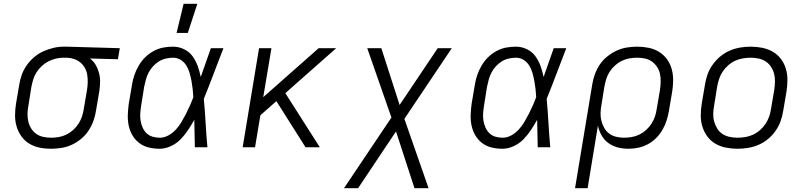

<svg xmlns="http://www.w3.org/2000/svg" viewBox="-20 -773 4240 1008"><path d="M248 8Q217 8 187.5 2Q158 -4 133.5 -19Q109 -34 92.5 -57Q76 -80 67.5 -108Q59 -136 59 -166.5Q59 -197 64 -228L81 -328Q85 -355 94.5 -381Q104 -407 120.5 -430.5Q137 -454 159.5 -473Q182 -492 207.5 -503.5Q233 -515 260 -521.5Q287 -528 314 -528H331L609 -520L599 -462L452 -466Q471 -452 482.5 -432Q494 -412 500 -389Q506 -366 505.5 -341.5Q505 -317 501 -292L484 -192Q480 -165 470.5 -138.5Q461 -112 445 -87.5Q429 -63 406 -44Q383 -25 357 -13Q331 -1 303 3.5Q275 8 248 8ZM248 -50Q268 -50 288.5 -53.5Q309 -57 328.5 -66.5Q348 -76 364.5 -91Q381 -106 392.5 -124Q404 -142 410.5 -161.5Q417 -181 420 -202L437 -302Q440 -321 440.5 -341Q441 -361 438 -380Q435 -399 426 -415.5Q417 -432 403 -444Q389 -456 371 -462.5Q353 -469 334 -470H311Q292 -470 272 -465Q252 -460 233.5 -450.5Q215 -441 199.5 -426.5Q184 -412 172.5 -394.5Q161 -377 155 -357.5Q149 -338 145 -318L129 -218Q125 -197 124.5 -176Q124 -155 128.5 -135.5Q133 -116 143.5 -99Q154 -82 170 -70.5Q186 -59 206.5 -54.5Q227 -50 248 -50Z M818 8Q789 8 761.5 1.5Q734 -5 712 -21.5Q690 -38 676 -61.5Q662 -85 656 -112.5Q650 -140 651 -169.5Q652 -199 656 -228L673 -328Q677 -354 685.5 -379Q694 -404 708 -428Q722 -452 741.5 -471.5Q761 -491 785.5 -504.5Q810 -518 836 -523Q862 -528 888 -528Q919 -528 946.5 -514.5Q974 -501 991 -477.5Q1008 -454 1018 -426Q1028 -398 1034 -369Q1047 -407 1060.5 -444.5Q1074 -482 1087 -520H1153Q1127 -454 1102 -387Q1077 -320 1050 -254Q1056 -191 1059.5 -127Q1063 -63 1069 0H1003Q1002 -36 1001.5 -72Q1001 -108 1000 -144Q985 -117 967.5 -90.5Q950 -64 928 -41.5Q906 -19 876.5 -5.5Q847 8 818 8ZM819 -50Q842 -50 864 -62Q886 -74 903 -92.5Q920 -111 932.5 -132Q945 -153 956 -174.5Q967 -196 977 -218.5Q987 -241 995 -263Q994 -285 991.5 -306.5Q989 -328 985 -349.5Q981 -371 975 -391.5Q969 -412 958 -429.5Q947 -447 929 -458.5Q911 -470 889 -470Q870 -470 850.5 -465.5Q831 -461 814 -450.5Q797 -440 783 -424.5Q769 -409 760 -391.5Q751 -374 746 -355.5Q741 -337 737 -318L721 -218Q718 -199 716.5 -179Q715 -159 718 -140Q721 -121 728.5 -104Q736 -87 749 -74Q762 -61 780.5 -55.5Q799 -50 819 -50ZM907 -600 944 -753H1016L966 -600Z M1584 0 1431 -242 1347 -168 1319 0H1254L1340 -520H1405L1362 -263L1653 -520H1745L1478 -284L1659 0Z M1786 215 2035 -156 1908 -520H1982L2078 -222L2278 -520H2352L2103 -149L2230 215H2156L2059 -83L1860 215Z M2618 8Q2589 8 2561.5 1.5Q2534 -5 2512 -21.5Q2490 -38 2476 -61.5Q2462 -85 2456 -112.5Q2450 -140 2451 -169.5Q2452 -199 2456 -228L2473 -328Q2477 -354 2485.5 -379Q2494 -404 2508 -428Q2522 -452 2541.5 -471.5Q2561 -491 2585.5 -504.5Q2610 -518 2636 -523Q2662 -528 2688 -528Q2719 -528 2746.5 -514.5Q2774 -501 2791 -477.5Q2808 -454 2818 -426Q2828 -398 2834 -369Q2847 -407 2860.5 -444.5Q2874 -482 2887 -520H2953Q2927 -454 2902 -387Q2877 -320 2850 -254Q2856 -191 2859.5 -127Q2863 -63 2869 0H2803Q2802 -36 2801.5 -72Q2801 -108 2800 -144Q2785 -117 2767.5 -90.5Q2750 -64 2728 -41.5Q2706 -19 2676.5 -5.5Q2647 8 2618 8ZM2619 -50Q2642 -50 2664 -62Q2686 -74 2703 -92.5Q2720 -111 2732.5 -132Q2745 -153 2756 -174.5Q2767 -196 2777 -218.5Q2787 -241 2795 -263Q2794 -285 2791.5 -306.5Q2789 -328 2785 -349.5Q2781 -371 2775 -391.5Q2769 -412 2758 -429.5Q2747 -447 2729 -458.5Q2711 -470 2689 -470Q2670 -470 2650.5 -465.5Q2631 -461 2614 -450.5Q2597 -440 2583 -424.5Q2569 -409 2560 -391.5Q2551 -374 2546 -355.5Q2541 -337 2537 -318L2521 -218Q2518 -199 2516.5 -179Q2515 -159 2518 -140Q2521 -121 2528.5 -104Q2536 -87 2549 -74Q2562 -61 2580.5 -55.5Q2599 -50 2619 -50Z M2999 215 3089 -328Q3093 -355 3102.5 -381.5Q3112 -408 3128 -432.5Q3144 -457 3167.5 -476Q3191 -495 3217 -507Q3243 -519 3270.5 -523.5Q3298 -528 3325 -528Q3356 -528 3385.5 -522Q3415 -516 3439.5 -501Q3464 -486 3481 -463Q3498 -440 3506 -412Q3514 -384 3514 -353.5Q3514 -323 3509 -292L3492 -192Q3488 -167 3480 -141.5Q3472 -116 3458.5 -92.5Q3445 -69 3425.5 -49Q3406 -29 3381.5 -16Q3357 -3 3331 2.5Q3305 8 3280 8Q3250 8 3223 1Q3196 -6 3174 -22Q3152 -38 3138.5 -62Q3125 -86 3119 -113L3065 215ZM3256 -50Q3276 -50 3296.5 -53.5Q3317 -57 3336.5 -66.5Q3356 -76 3372.5 -91Q3389 -106 3400.5 -124Q3412 -142 3418.5 -161.5Q3425 -181 3428 -202L3445 -302Q3448 -323 3448.5 -344Q3449 -365 3445 -384.5Q3441 -404 3430 -421Q3419 -438 3403 -449.5Q3387 -461 3367 -465.5Q3347 -470 3326 -470Q3306 -470 3285 -466.5Q3264 -463 3244.5 -453.5Q3225 -444 3208.5 -429Q3192 -414 3180.5 -396Q3169 -378 3163 -358.5Q3157 -339 3153 -318L3138 -225Q3134 -204 3133 -182Q3132 -160 3137 -140Q3142 -120 3152 -102Q3162 -84 3178 -72Q3194 -60 3214.5 -55Q3235 -50 3256 -50Z M3852 8Q3821 8 3791 2Q3761 -4 3736 -18.5Q3711 -33 3694 -56Q3677 -79 3668 -107Q3659 -135 3659 -166Q3659 -197 3664 -228L3681 -328Q3685 -355 3694.5 -382Q3704 -409 3721.5 -433.5Q3739 -458 3762 -477Q3785 -496 3812 -507.5Q3839 -519 3866.5 -523.5Q3894 -528 3921 -528Q3952 -528 3982 -522Q4012 -516 4037 -501.5Q4062 -487 4079.5 -464Q4097 -441 4105.5 -413Q4114 -385 4114 -354Q4114 -323 4109 -292L4092 -192Q4088 -165 4078.5 -138Q4069 -111 4052 -86.5Q4035 -62 4012 -43Q3989 -24 3962 -12.5Q3935 -1 3907 3.5Q3879 8 3852 8ZM3852 -50Q3872 -50 3893 -53.5Q3914 -57 3933.5 -66Q3953 -75 3970 -90Q3987 -105 3999 -123Q4011 -141 4018 -161Q4025 -181 4028 -202L4045 -302Q4048 -323 4048.5 -344.5Q4049 -366 4044 -385.5Q4039 -405 4028 -422Q4017 -439 4000.5 -450Q3984 -461 3963.5 -465.5Q3943 -470 3922 -470Q3902 -470 3880.5 -466.5Q3859 -463 3839.5 -454Q3820 -445 3803 -430Q3786 -415 3774 -397Q3762 -379 3755.5 -359Q3749 -339 3745 -318L3729 -218Q3725 -197 3724.5 -175.5Q3724 -154 3729.5 -134.5Q3735 -115 3745.5 -98Q3756 -81 3772.5 -70Q3789 -59 3810 -54.5Q3831 -50 3852 -50Z"/></svg>

Font: Iosevka Aile Light Oblique
Style: Regular
Weight: 300
Italic angle: -9°
Designer: Belleve Invis
Foundry: Belleve Invis
Version: Version 31.1.0; ttfautohint (v1.8.4)